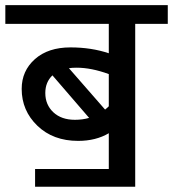

<svg xmlns="http://www.w3.org/2000/svg" viewBox="-35 -646 661 734"><path d="M380.9 0V-136.7Q331.5 -107.4 263.7 -107.4Q168 -107.4 107.9 -165.3Q47.9 -223.1 47.9 -306.2Q47.9 -375 98.4 -419.9Q148.9 -464.8 234.4 -464.8Q314 -464.8 380.9 -442.4V-554.7H-14.6V-626.5H606.4V-554.7H481.9V67.9H99.1V0ZM258.3 -387.2Q240.7 -387.2 228.5 -385.3L366.7 -227.1Q376.5 -234.9 380.9 -239.7V-362.8Q314 -387.2 258.3 -387.2ZM251.5 -188Q280.3 -188 305.7 -195.3L165.5 -357.9Q138.2 -332 138.2 -290.5Q138.2 -245.6 168.9 -216.8Q199.7 -188 251.5 -188Z"/></svg>

Font: Khula Semibold
Style: Regular
Weight: 600
Designer: Erin McLaughlin, Steve Matteson
Version: Version 1.000;PS 1.0;hotconv 1.0.72;makeotf.lib2.5.5900